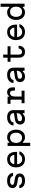

<svg xmlns="http://www.w3.org/2000/svg" viewBox="2831 -3719 1088 6790"><g transform="rotate(-90 3375.0 -324.0)"><path d="M384 -88Q454 -88 489 -109Q524 -130 524 -172Q524 -198 495.5 -215Q467 -232 410 -240L324 -252Q218 -267 169 -308.5Q120 -350 120 -426Q120 -516 189 -566Q258 -616 382 -616Q506 -616 577.5 -560Q649 -504 654 -404H554Q539 -456 495 -484Q451 -512 380 -512Q306 -512 268 -491Q230 -470 230 -428Q230 -402 258.5 -385Q287 -368 344 -360L430 -348Q536 -333 585 -291.5Q634 -250 634 -174Q634 -84 567.5 -34Q501 16 382 16Q261 16 191 -36.5Q121 -89 116 -184H217Q232 -138 274.5 -113Q317 -88 384 -88Z M1335 -362 1298 -305Q1298 -406 1256 -461Q1214 -516 1138 -516Q1054 -516 1006 -459.5Q958 -403 958 -305Q958 -200 1006 -142Q1054 -84 1142 -84Q1197 -84 1240.5 -110Q1284 -136 1314 -184H1418Q1395 -94 1319.5 -39Q1244 16 1142 16Q1052 16 986 -22.5Q920 -61 885 -133.5Q850 -206 850 -305Q850 -398 886 -468.5Q922 -539 987 -577.5Q1052 -616 1138 -616Q1218 -616 1277.5 -579Q1337 -542 1368.5 -472Q1400 -402 1400 -307Q1400 -292 1398 -264H935V-362Z M1610 -600H1720V-540H1750Q1771 -574 1816.5 -595Q1862 -616 1916 -616Q1996 -616 2057.5 -576.5Q2119 -537 2152.5 -465.5Q2186 -394 2186 -300Q2186 -206 2152.5 -134.5Q2119 -63 2057.5 -23.5Q1996 16 1916 16Q1862 16 1816.5 -5Q1771 -26 1750 -60H1720V200H1610ZM2076 -300Q2076 -398 2028 -455Q1980 -512 1896 -512Q1812 -512 1764 -455Q1716 -398 1716 -300Q1716 -202 1764 -145Q1812 -88 1896 -88Q1980 -88 2028 -145Q2076 -202 2076 -300Z M2780 -279 2566 -247Q2524 -240 2503.5 -219Q2483 -198 2483 -163Q2483 -131 2511 -109.5Q2539 -88 2582 -88Q2633 -88 2676 -110.5Q2719 -133 2743.5 -172.5Q2768 -212 2768 -259V-380Q2768 -443 2728.5 -478Q2689 -513 2618 -513Q2544 -513 2497 -481Q2450 -449 2436 -390H2330Q2336 -459 2373 -510Q2410 -561 2474 -588.5Q2538 -616 2622 -616Q2744 -616 2810 -557Q2876 -498 2876 -388V0H2768V-60H2738Q2709 -22 2665 -3Q2621 16 2560 16Q2501 16 2457 -6Q2413 -28 2389.5 -67.5Q2366 -107 2366 -160Q2366 -234 2415 -281.5Q2464 -329 2555 -342L2780 -376Z M3348 -600V-554H3378Q3397 -584 3431 -600Q3465 -616 3508 -616Q3588 -616 3634 -563.5Q3680 -511 3680 -420V-340H3566V-404Q3566 -457 3542 -484.5Q3518 -512 3472 -512Q3414 -512 3385 -463.5Q3356 -415 3356 -320V-104H3564V0H3120V-104H3246V-496H3100V-600Z M4280 -279 4066 -247Q4024 -240 4003.5 -219Q3983 -198 3983 -163Q3983 -131 4011 -109.5Q4039 -88 4082 -88Q4133 -88 4176 -110.5Q4219 -133 4243.5 -172.5Q4268 -212 4268 -259V-380Q4268 -443 4228.5 -478Q4189 -513 4118 -513Q4044 -513 3997 -481Q3950 -449 3936 -390H3830Q3836 -459 3873 -510Q3910 -561 3974 -588.5Q4038 -616 4122 -616Q4244 -616 4310 -557Q4376 -498 4376 -388V0H4268V-60H4238Q4209 -22 4165 -3Q4121 16 4060 16Q4001 16 3957 -6Q3913 -28 3889.5 -67.5Q3866 -107 3866 -160Q3866 -234 3915 -281.5Q3964 -329 4055 -342L4280 -376Z M4840 -600H5134V-496H4840V-200Q4840 -145 4865 -116.5Q4890 -88 4940 -88Q4987 -88 5015 -118Q5043 -148 5057 -210H5155Q5149 -101 5092 -42.5Q5035 16 4936 16Q4837 16 4783.5 -40Q4730 -96 4730 -200V-496H4584V-600H4730V-756H4840Z M5835 -362 5798 -305Q5798 -406 5756 -461Q5714 -516 5638 -516Q5554 -516 5506 -459.5Q5458 -403 5458 -305Q5458 -200 5506 -142Q5554 -84 5642 -84Q5697 -84 5740.5 -110Q5784 -136 5814 -184H5918Q5895 -94 5819.5 -39Q5744 16 5642 16Q5552 16 5486 -22.5Q5420 -61 5385 -133.5Q5350 -206 5350 -305Q5350 -398 5386 -468.5Q5422 -539 5487 -577.5Q5552 -616 5638 -616Q5718 -616 5777.5 -579Q5837 -542 5868.5 -472Q5900 -402 5900 -307Q5900 -292 5898 -264H5435V-362Z M6064 -300Q6064 -394 6097.5 -465.5Q6131 -537 6192.5 -576.5Q6254 -616 6334 -616Q6388 -616 6433.5 -595Q6479 -574 6500 -540H6530V-848H6640V0H6530V-60H6500Q6479 -26 6433.5 -5Q6388 16 6334 16Q6254 16 6192.5 -23.5Q6131 -63 6097.5 -134.5Q6064 -206 6064 -300ZM6534 -300Q6534 -398 6486 -455Q6438 -512 6354 -512Q6270 -512 6222 -455Q6174 -398 6174 -300Q6174 -202 6222 -145Q6270 -88 6354 -88Q6438 -88 6486 -145Q6534 -202 6534 -300Z"/></g></svg>

Font: Martian Mono sWd Rg
Style: Regular
Weight: 400
Width: 6
Monospace: yes
Designer: Roman Shamin
Foundry: Evil Martians
Version: Version 1.000